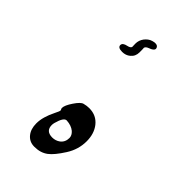

<svg xmlns="http://www.w3.org/2000/svg" viewBox="-198 -700 768 768"><g transform="rotate(45 185.5 -316.5)"><path d="M199.7 -601.1Q185.1 -595.7 184.6 -585L185.1 -588.9Q186 -588.9 186 -563Q186 -540.5 169.4 -526.9Q155.3 -515.1 135.3 -515.1Q110.8 -515.1 110.8 -529.3Q110.8 -542.5 133.3 -546.9Q147.9 -549.8 150.4 -558.6Q150.4 -557.6 149.9 -557.6Q149.4 -557.6 149.4 -576.7Q149.4 -585.4 152.3 -594.2Q155.3 -603 160.9 -610.4Q166.5 -617.7 173.8 -623.3Q181.2 -628.9 189.9 -631.3Q193.4 -632.3 196.3 -632.8Q199.2 -633.3 201.7 -633.8H205.1Q219.7 -633.8 222.2 -621.1V-619.1Q222.2 -608.9 199.7 -601.1ZM262.2 -75.2Q234.9 -32.2 213.4 -16.1Q189.9 1.5 156.7 1.5H151.9Q126.5 0.5 110.6 -19Q94.7 -38.6 94.7 -70.3Q94.7 -88.9 100.6 -109.4Q106.4 -129.9 117.7 -152.3Q127 -170.4 127 -175.3Q127 -177.7 125.2 -180.4Q123.5 -183.1 123.5 -186.5Q123.5 -201.2 142.1 -228.8Q160.6 -256.3 173.3 -259.3Q188 -263.2 201.7 -263.2Q242.2 -263.2 266.1 -232.9Q288.1 -204.6 288.1 -162.1Q288.1 -115.7 262.2 -75.2ZM230 -122.6Q230 -137.2 216.3 -149.4Q199.7 -163.1 172.9 -164.6H172.4Q156.2 -164.6 145 -122.6Q143.1 -115.7 143.1 -109.4Q143.1 -76.2 178.2 -75.2H179.7Q198.2 -75.2 212.9 -85.9Q230 -99.1 230 -122.6Z"/></g></svg>

Font: Dima Nastaligh Tahriri
Style: regular
Weight: 400
Designer: R.Balvardi
Foundry: Dima Software Group
Version: Version 1.00;November 13, 2018;FontCreator 11.5.0.2427 64-bi